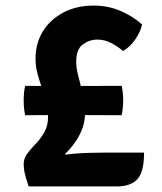

<svg xmlns="http://www.w3.org/2000/svg" viewBox="-20 -669 580 689"><path d="M83 0Q71.5 -33 68.2 -49.8Q65 -66.5 65 -79Q65 -99 75.2 -113.8Q85.5 -128.5 98 -142L110 -155Q127 -173 139.8 -195.8Q152.5 -218.5 152.5 -250.5Q152.5 -253.5 152 -256L70.5 -255.5Q65 -276.5 65 -308.5Q65 -340.5 70.5 -361L128 -360.5Q120 -383.5 113.8 -407.5Q107.5 -431.5 107.5 -460Q107.5 -513 133.5 -555.8Q159.5 -598.5 206.8 -623.8Q254 -649 316.5 -649Q367 -649 411.5 -630.2Q456 -611.5 490 -581Q484 -554.5 465 -527Q446 -499.5 421.5 -486Q402.5 -502.5 378.5 -514.8Q354.5 -527 330 -527Q301.5 -527 277.5 -509.8Q253.5 -492.5 253.5 -447.5Q253.5 -426.5 258.8 -405.2Q264 -384 270 -360.5L416.5 -361Q419 -351 420.5 -336.8Q422 -322.5 422 -308.5Q422 -295.5 420.5 -280.8Q419 -266 416.5 -255.5L285 -256Q283.5 -218.5 264.2 -182.5Q245 -146.5 213.5 -116.5L216 -114Q255.5 -119.5 301.8 -120.5Q348 -121.5 400 -121.5H497Q497 -52.5 473.2 -26.2Q449.5 0 398 0Z"/></svg>

Font: Signika Negative SC
Style: Bold
Weight: 700
Designer: Anna Giedryś
Foundry: Anna Giedryś
Version: Version 2.000; ttfautohint (v1.8.3) -l 8 -r 50 -G 200 -x 9 -